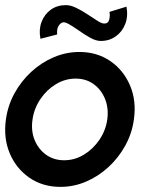

<svg xmlns="http://www.w3.org/2000/svg" viewBox="-28 -717 608 750"><path d="M208 13Q139 13 87.2 -22.5Q35.5 -58 10.2 -117.8Q-15 -177.5 -5 -250Q2.5 -305 28.8 -352.8Q55 -400.5 94.5 -436.8Q134 -473 182.2 -493.5Q230.5 -514 282 -514Q351 -514 402.8 -478.5Q454.5 -443 480 -383Q505.5 -323 495 -250Q487.5 -195.5 461.2 -148Q435 -100.5 395.5 -64.2Q356 -28 308 -7.5Q260 13 208 13ZM222.5 -91Q264 -91 300 -113Q336 -135 360.5 -171.2Q385 -207.5 391 -250Q397 -293.5 382.5 -330Q368 -366.5 338 -388.2Q308 -410 267.5 -410Q226.5 -410 190.2 -388Q154 -366 129.5 -329.5Q105 -293 99 -250Q92.5 -205.5 107.5 -169.5Q122.5 -133.5 152.5 -112.2Q182.5 -91 222.5 -91ZM365.5 -557Q347 -557 324.5 -569.5Q302 -582 279.8 -597.8Q257.5 -613.5 239.8 -623.5Q222 -633.5 213 -628Q203.5 -622.5 198.5 -611.2Q193.5 -600 195.5 -582.5L130 -565.5Q123 -600.5 134 -630.5Q145 -660.5 170 -678.8Q195 -697 229.5 -697Q248 -697 270 -686.2Q292 -675.5 313.5 -661.2Q335 -647 352.2 -636Q369.5 -625 379 -625Q395 -625 398.8 -641Q402.5 -657 399.5 -670.5L466 -691Q473 -653.5 461.2 -623.2Q449.5 -593 424.2 -575Q399 -557 365.5 -557Z"/></svg>

Font: Urbanist SemiBold
Style: Italic
Weight: 600
Italic angle: -8°
Designer: Corey Hu
Foundry: Corey Hu
Version: Version 1.321; ttfautohint (v1.8.4.7-5d5b)